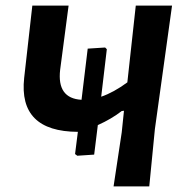

<svg xmlns="http://www.w3.org/2000/svg" viewBox="-20 -663 660 683"><path d="M255 -109 247 -115 257 -194Q45 -195 66 -386L95 -643H224L194 -415Q182 -313 270 -308L292 -490L354 -494L360 -488L340 -319Q384 -334 433 -370L463 -643H592L531 -204L511 0H384L413 -192L421 -269L413 -268Q377 -240 328 -218L315 -113Z"/></svg>

Font: Alegreya Sans SC
Style: Bold Italic
Weight: 700
Italic angle: -7°
Designer: Juan Pablo del Peral
Foundry: Huerta Tipografica
Version: Version 2.007